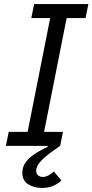

<svg xmlns="http://www.w3.org/2000/svg" viewBox="-20 -718 455 945"><path d="M9 0 23 -69H116L227 -629H134L148 -698H415L401 -629H308L197 -69H290L276 0Q224 35 198.5 58Q173 81 165.5 96Q158 111 158 122Q158 138 168 145.5Q178 153 191 153Q203 153 217.5 146Q232 139 245 126L282 170Q269 184 245 195.5Q221 207 186 207Q149 207 119.5 189.5Q90 172 90 132Q90 104 105.5 82Q121 60 149 41Q177 22 215 5L214 0Z"/></svg>

Font: IBM Plex Sans Var
Style: Italic
Weight: 400
Italic angle: -11.31°
Designer: Mike Abbink, Paul van der Laan, Pieter van Rosmalen
Foundry: Bold Monday
Version: Version 1.001